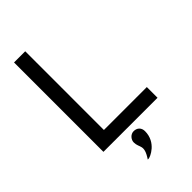

<svg xmlns="http://www.w3.org/2000/svg" viewBox="-289 -837 1142 1142"><g transform="rotate(-45 282.0 -266.5)"><path d="M78 0H533V-90H172V-752H78ZM232 219H239C252 219 340 183 340 88C340 58 320 40 292 40C265 40 245 65 245 88C245 137 285 140 232 219Z"/></g></svg>

Font: Hibana 45 SubMedium
Style: Regular
Weight: 500
Width: 6
Designer: pygmalion
Foundry: ybstudio
Version: Version 2021.007;FEAKit 1.0